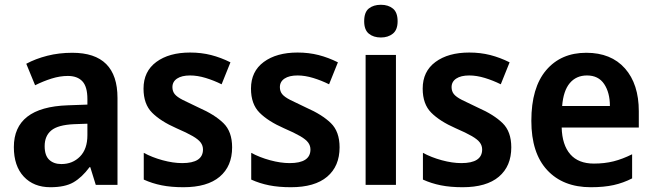

<svg xmlns="http://www.w3.org/2000/svg" viewBox="-20 -774 2737 804"><path d="M283 -553Q472 -553 472 -364V0H381L358 -74H355Q323 -31 287.5 -10.5Q252 10 191 10Q121 10 79.5 -34.5Q38 -79 38 -158Q38 -325 263 -333L346 -336V-359Q346 -411 325 -433.5Q304 -456 264 -456Q231 -456 196 -445Q161 -434 127 -417L90 -507Q129 -528 178 -540.5Q227 -553 283 -553ZM290 -254Q223 -251 195 -228Q167 -205 167 -162Q167 -123 186 -105Q205 -87 237 -87Q284 -87 315 -118.5Q346 -150 346 -208V-256Z M952 -157Q952 -78 900 -34Q848 10 748 10Q697 10 657 2Q617 -6 582 -22V-134Q617 -115 661 -103Q705 -91 743 -91Q830 -91 830 -148Q830 -164 820.5 -177Q811 -190 787 -204Q763 -218 719 -237Q653 -266 617 -302Q581 -338 581 -403Q581 -475 634.5 -514.5Q688 -554 776 -554Q823 -554 864 -543.5Q905 -533 945 -513L908 -421Q876 -437 841.5 -447.5Q807 -458 776 -458Q741 -458 721.5 -445Q702 -432 702 -409Q702 -392 711.5 -380Q721 -368 745.5 -355.5Q770 -343 813 -323Q879 -294 915.5 -258.5Q952 -223 952 -157Z M1402 -157Q1402 -78 1350 -34Q1298 10 1198 10Q1147 10 1107 2Q1067 -6 1032 -22V-134Q1067 -115 1111 -103Q1155 -91 1193 -91Q1280 -91 1280 -148Q1280 -164 1270.5 -177Q1261 -190 1237 -204Q1213 -218 1169 -237Q1103 -266 1067 -302Q1031 -338 1031 -403Q1031 -475 1084.5 -514.5Q1138 -554 1226 -554Q1273 -554 1314 -543.5Q1355 -533 1395 -513L1358 -421Q1326 -437 1291.5 -447.5Q1257 -458 1226 -458Q1191 -458 1171.5 -445Q1152 -432 1152 -409Q1152 -392 1161.5 -380Q1171 -368 1195.5 -355.5Q1220 -343 1263 -323Q1329 -294 1365.5 -258.5Q1402 -223 1402 -157Z M1575 -754Q1606 -754 1625.5 -738Q1645 -722 1645 -685Q1645 -649 1625 -633Q1605 -617 1575 -617Q1544 -617 1524.5 -633Q1505 -649 1505 -685Q1505 -723 1524.5 -738.5Q1544 -754 1575 -754ZM1638 -544V0H1511V-544Z M2121 -157Q2121 -78 2069 -34Q2017 10 1917 10Q1866 10 1826 2Q1786 -6 1751 -22V-134Q1786 -115 1830 -103Q1874 -91 1912 -91Q1999 -91 1999 -148Q1999 -164 1989.5 -177Q1980 -190 1956 -204Q1932 -218 1888 -237Q1822 -266 1786 -302Q1750 -338 1750 -403Q1750 -475 1803.5 -514.5Q1857 -554 1945 -554Q1992 -554 2033 -543.5Q2074 -533 2114 -513L2077 -421Q2045 -437 2010.5 -447.5Q1976 -458 1945 -458Q1910 -458 1890.5 -445Q1871 -432 1871 -409Q1871 -392 1880.5 -380Q1890 -368 1914.5 -355.5Q1939 -343 1982 -323Q2048 -294 2084.5 -258.5Q2121 -223 2121 -157Z M2435 -553Q2539 -553 2597 -487.5Q2655 -422 2655 -308V-240H2332Q2334 -167 2368 -128Q2402 -89 2467 -89Q2512 -89 2549.5 -98.5Q2587 -108 2627 -128V-27Q2590 -8 2549.5 1Q2509 10 2454 10Q2338 10 2271.5 -61.5Q2205 -133 2205 -268Q2205 -407 2267 -480Q2329 -553 2435 -553ZM2438 -458Q2393 -458 2366 -426Q2339 -394 2334 -330H2534Q2534 -386 2510 -422Q2486 -458 2438 -458Z"/></svg>

Font: Noto Sans Bengali SemiCondensed SemiBold
Style: Regular
Weight: 600
Width: 4
Designer: Joana Ranito - Universal Thirst; Jelle Bosma - Monotype Design Team
Foundry: Universal Thirst ehf.
Version: Version 3.000; ttfautohint (v1.8.4.7-5d5b)